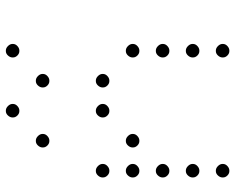

<svg xmlns="http://www.w3.org/2000/svg" viewBox="-92 -720 785 640"><g transform="rotate(-90 300.0 -400.5)"><path d="M249 -773Q241 -773 234.5 -766Q228 -759 228 -751V-749Q228 -741 234.5 -734.5Q241 -728 249 -728H251Q259 -728 266 -734.5Q273 -741 273 -749V-751Q273 -759 266 -766Q259 -773 251 -773ZM449 -773Q441 -773 434.5 -766Q428 -759 428 -751V-749Q428 -741 434.5 -734.5Q441 -728 449 -728H451Q459 -728 466 -734.5Q473 -741 473 -749V-751Q473 -759 466 -766Q459 -773 451 -773ZM149 -673Q141 -673 134.5 -666Q128 -659 128 -651V-649Q128 -641 134.5 -634.5Q141 -628 149 -628H151Q159 -628 166 -634.5Q173 -641 173 -649V-651Q173 -659 166 -666Q159 -673 151 -673ZM349 -673Q341 -673 334.5 -666Q328 -659 328 -651V-649Q328 -641 334.5 -634.5Q341 -628 349 -628H351Q359 -628 366 -634.5Q373 -641 373 -649V-651Q373 -659 366 -666Q359 -673 351 -673ZM49 -473Q41 -473 34.5 -466Q28 -459 28 -451V-449Q28 -441 34.5 -434.5Q41 -428 49 -428H51Q59 -428 66 -434.5Q73 -441 73 -449V-451Q73 -459 66 -466Q59 -473 51 -473ZM249 -473Q241 -473 234.5 -466Q228 -459 228 -451V-449Q228 -441 234.5 -434.5Q241 -428 249 -428H251Q259 -428 266 -434.5Q273 -441 273 -449V-451Q273 -459 266 -466Q259 -473 251 -473ZM349 -473Q341 -473 334.5 -466Q328 -459 328 -451V-449Q328 -441 334.5 -434.5Q341 -428 349 -428H351Q359 -428 366 -434.5Q373 -441 373 -449V-451Q373 -459 366 -466Q359 -473 351 -473ZM49 -373Q41 -373 34.5 -366Q28 -359 28 -351V-349Q28 -341 34.5 -334.5Q41 -328 49 -328H51Q59 -328 66 -334.5Q73 -341 73 -349V-351Q73 -359 66 -366Q59 -373 51 -373ZM149 -373Q141 -373 134.5 -366Q128 -359 128 -351V-349Q128 -341 134.5 -334.5Q141 -328 149 -328H151Q159 -328 166 -334.5Q173 -341 173 -349V-351Q173 -359 166 -366Q159 -373 151 -373ZM449 -373Q441 -373 434.5 -366Q428 -359 428 -351V-349Q428 -341 434.5 -334.5Q441 -328 449 -328H451Q459 -328 466 -334.5Q473 -341 473 -349V-351Q473 -359 466 -366Q459 -373 451 -373ZM49 -273Q41 -273 34.5 -266Q28 -259 28 -251V-249Q28 -241 34.5 -234.5Q41 -228 49 -228H51Q59 -228 66 -234.5Q73 -241 73 -249V-251Q73 -259 66 -266Q59 -273 51 -273ZM449 -273Q441 -273 434.5 -266Q428 -259 428 -251V-249Q428 -241 434.5 -234.5Q441 -228 449 -228H451Q459 -228 466 -234.5Q473 -241 473 -249V-251Q473 -259 466 -266Q459 -273 451 -273ZM49 -173Q41 -173 34.5 -166Q28 -159 28 -151V-149Q28 -141 34.5 -134.5Q41 -128 49 -128H51Q59 -128 66 -134.5Q73 -141 73 -149V-151Q73 -159 66 -166Q59 -173 51 -173ZM449 -173Q441 -173 434.5 -166Q428 -159 428 -151V-149Q428 -141 434.5 -134.5Q441 -128 449 -128H451Q459 -128 466 -134.5Q473 -141 473 -149V-151Q473 -159 466 -166Q459 -173 451 -173ZM49 -73Q41 -73 34.5 -66Q28 -59 28 -51V-49Q28 -41 34.5 -34.5Q41 -28 49 -28H51Q59 -28 66 -34.5Q73 -41 73 -49V-51Q73 -59 66 -66Q59 -73 51 -73ZM449 -73Q441 -73 434.5 -66Q428 -59 428 -51V-49Q428 -41 434.5 -34.5Q441 -28 449 -28H451Q459 -28 466 -34.5Q473 -41 473 -49V-51Q473 -59 466 -66Q459 -73 451 -73Z"/></g></svg>

Font: Doto Rounded Light
Style: Regular
Weight: 300
Monospace: yes
Version: Version 1.000